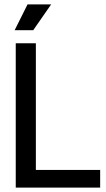

<svg xmlns="http://www.w3.org/2000/svg" viewBox="-20 -858 487 878"><path d="M52 0V-660H144V0ZM81 0V-81H438V0ZM132 -720H47L106 -838H214Z"/></svg>

Font: Bricolage Grotesque 96pt
Style: Regular
Weight: 400
Version: Version 1.001;gftools[0.9.33.dev8+g029e19f]